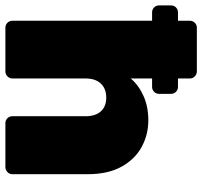

<svg xmlns="http://www.w3.org/2000/svg" viewBox="-44 -711 750 712"><g transform="rotate(90 331.0 -355.0)"><path d="M21 -544Q10 -544 2.5 -551.5Q-5 -559 -5 -570V-614Q-5 -625 2.5 -632.5Q10 -640 21 -640H297Q308 -640 315.5 -632.5Q323 -625 323 -614V-570Q323 -559 315.5 -551.5Q308 -544 297 -544ZM78 0Q67 0 59.5 -7.5Q52 -15 52 -26V-684Q52 -695 59.5 -702.5Q67 -710 78 -710H240Q250 -710 258 -702.5Q266 -695 266 -684V-465Q292 -495 331.5 -512.5Q371 -530 421 -530Q475 -530 520.5 -505Q566 -480 593.5 -430Q621 -380 621 -304V-26Q621 -15 613 -7.5Q605 0 595 0H432Q421 0 413.5 -7.5Q406 -15 406 -26V-297Q406 -334 388 -354Q370 -374 337 -374Q304 -374 285 -354Q266 -334 266 -297V-26Q266 -15 258 -7.5Q250 0 240 0Z"/></g></svg>

Font: Rubik ExtraBold
Style: Regular
Weight: 800
Designer: Hubert and Fischer
Foundry: Hubert and Fischer
Version: Version 2.300;gftools[0.9.30]